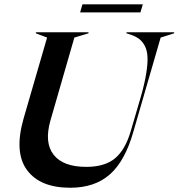

<svg xmlns="http://www.w3.org/2000/svg" viewBox="-20 -862 831 894"><path d="M147 -707V-711.9H392.1V-707L326.2 -687L214.8 -300.8Q185.5 -197.8 229.7 -141.4Q273.9 -85 381.8 -85Q467.8 -85 515.6 -124.8Q563.5 -164.6 588.9 -252L633.8 -404.8Q652.8 -470.2 660.6 -518.3Q668.5 -566.4 666.7 -597.9Q665 -629.4 653.1 -650.6Q641.1 -671.9 624.3 -683.3Q607.4 -694.8 581.1 -703.1L568.8 -707V-711.9H791V-707L728 -687L601.1 -249Q562.5 -112.8 491.9 -50.3Q421.4 12.2 307.1 12.2Q166.5 12.2 105.7 -70.3Q44.9 -152.8 89.8 -310.1L199.2 -687ZM353 -804.2 363.8 -841.8H645L633.8 -804.2Z"/></svg>

Font: Nyght Serif Medium Italic
Style: Regular
Weight: 500
Italic angle: -16°
Designer: Maksym Kobuzan
Version: Version 0.410;Glyphs 3.1.2 (3151)